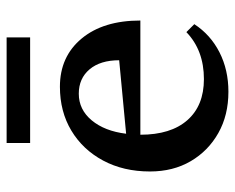

<svg xmlns="http://www.w3.org/2000/svg" viewBox="-85 -612 710 580"><g transform="rotate(-90 270.0 -322.0)"><path d="M283 13Q212 13 158 -17.5Q104 -48 73 -101Q42 -154 42 -224Q42 -304 75 -365.5Q108 -427 165.5 -461.5Q223 -496 298 -496Q389 -496 443.5 -430.5Q498 -365 498 -253H153Q153 -161 197 -111Q241 -61 321 -61Q408 -61 463 -114L487 -90Q455 -41 402 -14Q349 13 283 13ZM277 -439Q229 -439 196.5 -400Q164 -361 156 -296L378 -317Q378 -374 350.5 -406.5Q323 -439 277 -439ZM128 -586V-657H447V-586Z"/></g></svg>

Font: Platypi
Style: Regular
Weight: 400
Designer: David Sargent
Foundry: Bolt Cutter Type
Version: Version 1.200; ttfautohint (v1.8.4.7-5d5b)